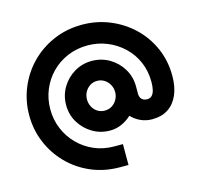

<svg xmlns="http://www.w3.org/2000/svg" viewBox="-128 -857 1280 1218"><g transform="rotate(-15 512.0 -248.0)"><path d="M513 220Q411 220 324.5 183Q238 146 174.5 81Q111 16 76 -68Q41 -152 41 -247Q41 -341 76 -426Q111 -511 174.5 -576Q238 -641 324.5 -678.5Q411 -716 513 -716Q607 -716 692 -681.5Q777 -647 842.5 -585Q908 -523 945.5 -438.5Q983 -354 983 -255Q983 -183 960.5 -130.5Q938 -78 895 -49.5Q852 -21 789 -21Q749 -21 714 -37Q679 -53 654 -80Q625 -53 589 -37Q553 -21 513 -21Q450 -21 398 -52Q346 -83 315 -134.5Q284 -186 284 -249Q284 -312 315 -364Q346 -416 398 -447Q450 -478 513 -478Q576 -478 628.5 -447Q681 -416 712 -364Q743 -312 743 -249V-199Q743 -185 749 -174Q755 -163 766 -157.5Q777 -152 790 -152Q811 -152 823 -165Q835 -178 840 -200.5Q845 -223 845 -251Q845 -323 819 -383Q793 -443 746.5 -487Q700 -531 640 -555.5Q580 -580 513 -580Q441 -580 380 -554Q319 -528 274 -482Q229 -436 204.5 -376Q180 -316 180 -249Q180 -182 204.5 -122Q229 -62 274.5 -15.5Q320 31 380.5 57Q441 83 513 83H568V220ZM513 -152Q540 -152 561 -165.5Q582 -179 594 -201.5Q606 -224 606 -249Q606 -275 594 -297Q582 -319 561 -333Q540 -347 513 -347Q486 -347 465 -333Q444 -319 432.5 -297Q421 -275 421 -249Q421 -224 432.5 -201.5Q444 -179 465 -165.5Q486 -152 513 -152Z"/></g></svg>

Font: MuseoModerno Thin
Style: Bold
Weight: 700
Version: Version 1.003